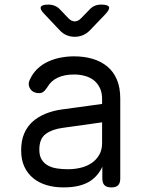

<svg xmlns="http://www.w3.org/2000/svg" viewBox="-20 -805 640 835"><path d="M190 -785Q205 -785 217.5 -780Q230 -775 240 -765L278 -725Q291 -712 305 -712Q319 -712 332 -725L370 -764Q380 -775 392.5 -780Q405 -785 420 -785Q450 -785 454 -774.5Q458 -764 438 -743L371 -673Q357 -659 340.5 -652Q324 -645 305 -645Q286 -645 269.5 -652Q253 -659 240 -673L173 -744Q153 -764 157.5 -774.5Q162 -785 190 -785ZM424 -353V-375Q424 -402 414.5 -422Q405 -442 389 -455Q373 -468 350.5 -474.5Q328 -481 302 -481Q261 -481 231.5 -467.5Q202 -454 186 -426Q181 -419 177 -414Q173 -409 169 -406Q165 -403 160.5 -401.5Q156 -400 151 -400Q123 -400 111 -419.5Q99 -439 111 -461Q123 -487 143 -506Q163 -525 189 -537Q215 -549 244 -554.5Q273 -560 302 -560Q346 -560 383 -549Q420 -538 447 -515.5Q474 -493 488.5 -458.5Q503 -424 503 -377V-29Q503 -9 494 0.5Q485 10 464.5 10Q444 10 434.5 0.5Q425 -9 425 -30V-80Q417 -62 403.5 -45.5Q390 -29 370.5 -16.5Q351 -4 322.5 3Q294 10 256 10Q216 10 182.5 0Q149 -10 124.5 -30Q100 -50 86 -80Q72 -110 72 -151Q72 -194 85.5 -225Q99 -256 123 -277Q147 -298 179.5 -311Q212 -324 249 -329ZM424 -273 253 -249Q207 -243 179 -222.5Q151 -202 151 -154Q151 -128 161 -111.5Q171 -95 188 -85.5Q205 -76 227.5 -72.5Q250 -69 276 -69Q304 -69 331 -75.5Q358 -82 378.5 -96Q399 -110 411.5 -131.5Q424 -153 424 -183Z"/></svg>

Font: Maple Mono Normal NL Light
Style: Regular
Weight: 300
Monospace: yes
Designer: subframe7536
Version: Version 7.000